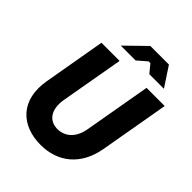

<svg xmlns="http://www.w3.org/2000/svg" viewBox="-251 -1038 1189 1189"><g transform="rotate(45 344.0 -443.0)"><path d="M315 14C464 14 578 -74 608 -243L688 -700H529L452 -260C437 -174 384 -129 319 -129C248 -129 203 -184 220 -285L293 -700H134L63 -292C29 -97 142 14 315 14ZM231 -772H361L422 -825H438L481 -772H609L525 -900H362Z"/></g></svg>

Font: Fixel Text 20240404
Style: Bold Italic
Weight: 700
Width: 4
Italic angle: -10°
Designer: AlfaBravo + MacPaw
Foundry: Kyrylo Tkachov, Marchela Mozhyna, Serhii Makarenko, Maria Weinstein, Zakhar Kryvoshyya
Version: Version 1.211;Glyphs 3.2 (3225)